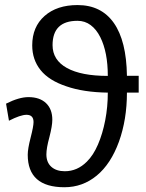

<svg xmlns="http://www.w3.org/2000/svg" viewBox="-20 -745 587 774"><path d="M539.1 -371.6H491.7Q491.7 -263.2 459.5 -173.8Q426.8 -84 369.9 -37.1Q313 9.8 239.7 9.8Q91.8 9.8 91.8 -121.1Q91.8 -145 103.5 -190.4Q115.2 -235.8 115.2 -252.9Q115.2 -282.2 86.9 -282.2Q62.5 -282.2 16.1 -258.3L4.4 -327.1Q56.6 -353.5 94.7 -353.5Q140.1 -353.5 165.5 -329.3Q190.9 -305.2 190.9 -262.2Q190.9 -237.8 179.2 -192.4Q167 -147.9 167 -122.6Q167 -90.3 187 -72.5Q207 -54.7 241.2 -54.7Q291.5 -54.7 330.1 -93.3Q356 -118.7 374.8 -162.1Q393.6 -205.6 404.1 -259.8Q414.6 -314 414.6 -371.6Q316.4 -373 247.6 -397Q177.2 -420.4 143.6 -462.4Q109.9 -504.4 109.9 -562Q109.9 -636.7 159.7 -680.7Q209.5 -724.6 292.5 -724.6Q388.2 -724.6 439 -652.3Q489.7 -580.1 491.7 -439.5H539.1ZM414.6 -439Q414.6 -534.7 384.3 -595.2Q368.7 -626.5 345.5 -643.8Q322.3 -661.1 292.5 -661.1Q191.9 -661.1 191.9 -563Q191.9 -502.9 249.8 -470.9Q307.6 -439 414.6 -439Z"/></svg>

Font: Arimo Nerd Font
Style: Regular
Weight: 400
Designer: Steve Matteson
Foundry: Monotype Imaging Inc.
Version: Version 1.33;Nerd Fonts 3.2.1